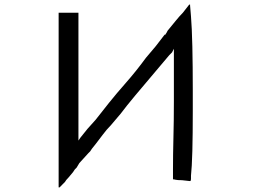

<svg xmlns="http://www.w3.org/2000/svg" viewBox="-20 -774 1099 833"><path d="M800.8 -753.9H804.7V-750L808.6 -703.1Q812.5 -656.2 814.5 -572.3Q816.4 -488.3 816.4 -382.8V-293Q816.4 -191.4 814.5 -119.1Q812.5 -46.9 808.6 -11.7V0Q808.6 11.7 804.7 11.7L769.5 7.8Q750 7.8 742.2 5.9Q734.4 3.9 730.5 3.9V7.8V-39.1Q730.5 -101.6 732.4 -175.8Q734.4 -250 734.4 -335.9V-507.8V-562.5L730.5 -554.7L726.6 -546.9L714.8 -535.2L671.9 -484.4L566.4 -359.4L531.2 -316.4L503.9 -281.2L460.9 -230.5Q441.4 -210.9 425.8 -189.5Q410.2 -168 394.5 -148.4L378.9 -128.9L371.1 -117.2L363.3 -109.4L324.2 -66.4L312.5 -46.9L304.7 -39.1L296.9 -27.3L277.3 -3.9Q265.6 7.8 261.7 15.6L250 27.3L238.3 39.1H234.4V-718.8H320.3V-164.1L328.1 -175.8L359.4 -214.8L394.5 -253.9L453.1 -328.1Q484.4 -367.2 527.3 -416Q570.3 -464.8 613.3 -523.4L656.2 -574.2L695.3 -625V-621.1L703.1 -632.8L707 -640.6Q726.6 -664.1 742.2 -683.6Q757.8 -703.1 773.4 -718.8Z"/></svg>

Font: 和音 by 宁静之雨，公众号njzyshare
Style: Regular
Weight: 400
Designer: Steve Matteson
Foundry: Ascender Corporation
Version: Version 6.00;June 8, 2018;FontCreator 11.0.0.2388 32-bit